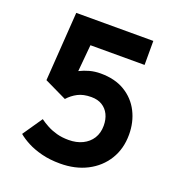

<svg xmlns="http://www.w3.org/2000/svg" viewBox="-129 -809 869 929"><g transform="rotate(20 305.5 -344.0)"><path d="M281.4 12Q228.5 12 186.1 1.2Q143.6 -9.7 112.2 -26.2Q80.7 -42.8 60.4 -60.2L129.8 -161.4Q148.1 -148 170.3 -136.2Q192.5 -124.4 219.8 -116.9Q247 -109.4 281 -109.4Q321.4 -109.4 352.2 -124.4Q383.1 -139.4 400.5 -166.9Q417.8 -194.5 417.8 -232.2Q417.8 -264.5 405.8 -289.4Q393.7 -314.2 370.8 -328.3Q347.8 -342.4 315 -342.4Q273.6 -342.4 245.6 -327.7Q217.6 -313 196.8 -289.6L82 -344.8L106.2 -700H503V-576.4H224.2L211.6 -438.6Q235.6 -450.7 262.1 -457.9Q288.5 -465 318.4 -465Q392 -465 443.1 -434.1Q494.3 -403.1 521 -350.6Q547.8 -298.1 547.8 -233.4Q547.8 -160.3 513.7 -105.1Q479.6 -49.8 419.5 -18.9Q359.4 12 281.4 12Z"/></g></svg>

Font: Overpass
Style: Regular
Weight: 400
Designer: Delve Withrington, Dave Bailey, Thomas Jockin
Foundry: Delve Fonts LLC
Version: Version 4.000